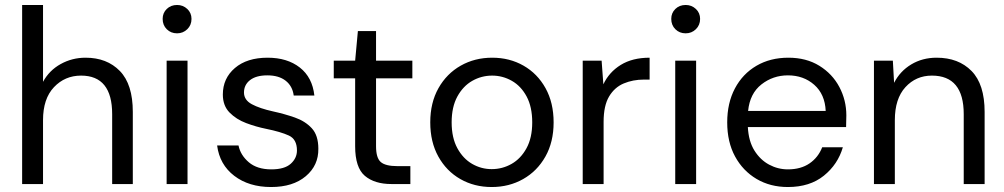

<svg xmlns="http://www.w3.org/2000/svg" viewBox="-20 -740 4037 772"><path d="M69 0V-720H153V-411Q178 -457 224 -482.5Q270 -508 324 -508Q410 -508 462 -454.5Q514 -401 514 -290V0H431V-281Q431 -436 306 -436Q241 -436 197 -389.5Q153 -343 153 -257V0Z M692 -606Q667 -606 650.5 -622.5Q634 -639 634 -664Q634 -688 650.5 -704Q667 -720 692 -720Q716 -720 733 -704Q750 -688 750 -664Q750 -639 733 -622.5Q716 -606 692 -606ZM650 0V-496H734V0Z M1070 12Q981 12 922 -33Q863 -78 853 -155H939Q947 -116 980.5 -87.5Q1014 -59 1071 -59Q1124 -59 1149 -81.5Q1174 -104 1174 -135Q1174 -180 1141.5 -195Q1109 -210 1050 -222Q1010 -230 970 -245Q930 -260 903 -287.5Q876 -315 876 -360Q876 -425 924.5 -466.5Q973 -508 1056 -508Q1135 -508 1185.5 -468.5Q1236 -429 1244 -356H1161Q1156 -394 1128.5 -415.5Q1101 -437 1055 -437Q1010 -437 985.5 -418Q961 -399 961 -368Q961 -338 992.5 -321Q1024 -304 1078 -292Q1124 -282 1165.5 -267.5Q1207 -253 1233.5 -224.5Q1260 -196 1260 -142Q1261 -75 1209.5 -31.5Q1158 12 1070 12Z M1554 0Q1486 0 1447 -33Q1408 -66 1408 -152V-425H1322V-496H1408L1419 -615H1492V-496H1638V-425H1492V-152Q1492 -105 1511 -88.5Q1530 -72 1578 -72H1630V0Z M1957 12Q1887 12 1831 -20Q1775 -52 1742.5 -110.5Q1710 -169 1710 -248Q1710 -327 1743 -385.5Q1776 -444 1832.5 -476Q1889 -508 1959 -508Q2029 -508 2085 -476Q2141 -444 2173.5 -385.5Q2206 -327 2206 -248Q2206 -169 2173 -110.5Q2140 -52 2083.5 -20Q2027 12 1957 12ZM1957 -60Q2000 -60 2037 -81Q2074 -102 2097 -144Q2120 -186 2120 -248Q2120 -310 2097.5 -352Q2075 -394 2038 -415Q2001 -436 1959 -436Q1916 -436 1879 -415Q1842 -394 1819 -352Q1796 -310 1796 -248Q1796 -186 1819 -144Q1842 -102 1878.5 -81Q1915 -60 1957 -60Z M2323 0V-496H2399L2406 -401Q2429 -450 2476 -479Q2523 -508 2592 -508V-420H2569Q2525 -420 2488 -404.5Q2451 -389 2429 -352Q2407 -315 2407 -250V0Z M2737 -606Q2712 -606 2695.5 -622.5Q2679 -639 2679 -664Q2679 -688 2695.5 -704Q2712 -720 2737 -720Q2761 -720 2778 -704Q2795 -688 2795 -664Q2795 -639 2778 -622.5Q2761 -606 2737 -606ZM2695 0V-496H2779V0Z M3148 12Q3077 12 3022 -20.5Q2967 -53 2935.5 -111Q2904 -169 2904 -248Q2904 -326 2935 -384.5Q2966 -443 3021.5 -475.5Q3077 -508 3150 -508Q3222 -508 3274.5 -475.5Q3327 -443 3355 -390Q3383 -337 3383 -276Q3383 -265 3382.5 -254Q3382 -243 3382 -229H2987Q2990 -172 3013.5 -134.5Q3037 -97 3072.5 -78Q3108 -59 3148 -59Q3200 -59 3235 -83Q3270 -107 3286 -148H3369Q3349 -79 3292.5 -33.5Q3236 12 3148 12ZM3148 -437Q3088 -437 3041.5 -400.5Q2995 -364 2988 -294H3300Q3297 -361 3254 -399Q3211 -437 3148 -437Z M3494 0V-496H3570L3575 -407Q3599 -454 3644 -481Q3689 -508 3746 -508Q3834 -508 3886.5 -454.5Q3939 -401 3939 -290V0H3855V-281Q3855 -436 3727 -436Q3663 -436 3620.5 -389.5Q3578 -343 3578 -257V0Z"/></svg>

Font: DeepMind Sans
Style: Regular
Weight: 400
Designer: Jonny Pinhorn / Modifications: Colophon Foundry
Foundry: Colophon Foundry
Version: Version 1.002; ttfautohint (v1.8.2)